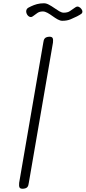

<svg xmlns="http://www.w3.org/2000/svg" viewBox="-20 -1152 524 1173"><path d="M156 -35Q154.5 -18.5 147.5 -9.5Q140.5 -0.5 121.5 1Q103.5 2 99.2 -7Q95 -16 97 -35L244.5 -891.5Q246 -908 253.2 -917Q260.5 -926 279 -927.5Q297 -928.5 301.5 -919.5Q306 -910.5 303.5 -891.5ZM360.5 -1025Q347.5 -1025 332.2 -1033.5Q317 -1042 301.2 -1053.5Q285.5 -1065 270.2 -1073.5Q255 -1082 241.5 -1082Q222.5 -1082 209.2 -1073.2Q196 -1064.5 180 -1052Q173 -1047 166 -1048Q159 -1049 153 -1054.2Q147 -1059.5 143.5 -1067.2Q140 -1075 140 -1083Q140 -1091.5 145.2 -1098.2Q150.5 -1105 169 -1113Q186.5 -1121.5 205.8 -1126.8Q225 -1132 248.5 -1132Q263 -1132 279.2 -1123.2Q295.5 -1114.5 311.5 -1103.2Q327.5 -1092 342.2 -1083.2Q357 -1074.5 369 -1074.5Q394 -1074.5 408 -1084.8Q422 -1095 441 -1107.5Q451.5 -1114.5 461.2 -1110.2Q471 -1106 477.2 -1097.2Q483.5 -1088.5 483.5 -1081.5Q483.5 -1072.5 476 -1067Q468.5 -1061.5 450.5 -1052Q432 -1043 411 -1034Q390 -1025 360.5 -1025Z"/></svg>

Font: Edu AU VIC WA NT Pre
Style: Regular
Weight: 400
Designer: Tina and Corey Anderson, Eben Sorkin, Mirko Velimirovic
Foundry: Google for Education
Version: Version 1.001